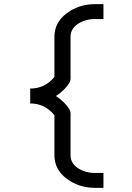

<svg xmlns="http://www.w3.org/2000/svg" viewBox="-20 -779 640 928"><path d="M250 -315Q277 -298 299 -273Q321 -248 321 -233V-29Q321 10 356.5 33.5Q392 57 440 57H480V129H440Q361 129 302 84.5Q243 40 243 -29V-222Q197 -279 126 -279V-351Q197 -351 243 -407V-601Q243 -670 302 -714.5Q361 -759 440 -759H480V-687H440Q392 -687 356.5 -663.5Q321 -640 321 -601V-397Q321 -381 298 -355.5Q275 -330 250 -315Z"/></svg>

Font: Edlo
Style: Regular
Weight: 400
Monospace: yes
Version: Version 0.01